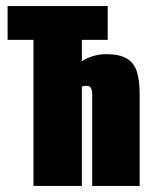

<svg xmlns="http://www.w3.org/2000/svg" viewBox="-20 -611 504 631"><path d="M90 0V-480H5V-591H334V-480H249V-409Q257 -417 280.5 -425Q304 -433 329 -433Q373 -433 397 -418.5Q421 -404 430 -375Q439 -346 439 -302V0H283V-301Q283 -311 281 -317Q279 -323 275.5 -326Q272 -329 266 -329Q262 -329 257 -328.5Q252 -328 249 -326V0Z"/></svg>

Font: Alumni Sans Black
Style: Regular
Weight: 900
Designer: Robert E. Leuschke
Foundry: Robert E. Leuschke
Version: Version 1.018